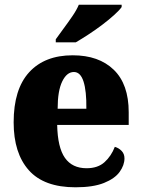

<svg xmlns="http://www.w3.org/2000/svg" viewBox="-20 -786 602 816"><path d="M301 10Q167 10 102.5 -62.5Q38 -135 38 -266Q38 -407 104 -479Q170 -551 289 -551Q400 -551 463.5 -489.5Q527 -428 527 -309V-255H223Q225 -159 256 -115Q287 -71 348 -71Q396 -71 424.5 -97Q453 -123 468 -162Q485 -157 497 -144.5Q509 -132 509 -113Q509 -84 488.5 -55.5Q468 -27 422 -8.5Q376 10 301 10ZM347 -324Q348 -399 335 -439.5Q322 -480 294 -480Q264 -480 244.5 -440Q225 -400 225 -324ZM217 -619Q231 -639 250 -664.5Q269 -690 287.5 -717Q306 -744 315 -766H497V-756Q488 -743 466 -723Q444 -703 415 -681Q386 -659 356 -639.5Q326 -620 302 -606H217Z"/></svg>

Font: Noto Serif Khmer SemiCondensed Black
Style: Regular
Weight: 900
Width: 4
Designer: Danh Hong and the Monotype Design Team
Foundry: Monotype Imaging Inc.
Version: Version 2.004